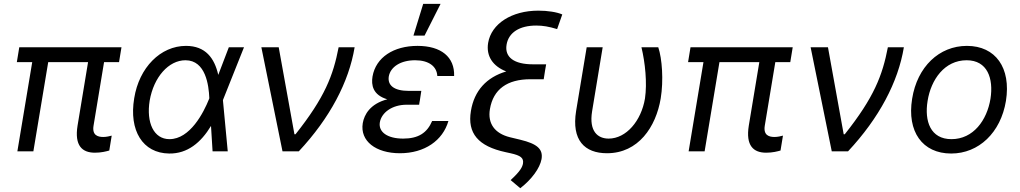

<svg xmlns="http://www.w3.org/2000/svg" viewBox="-20 -793 5344 1006"><path d="M616.5 -545.5H81L68.2 -467.3H148.8L71 0H154.8L232.6 -467.3H441.4L386.4 -134.9C369.3 -29.8 410.5 7.1 477.3 7.1C511.4 7.1 536.9 0 552.6 -4.3L565.3 -82.4C555.4 -79.5 536.9 -75.3 521.3 -75.3C492.9 -75.3 461.6 -83.8 470.2 -134.9L525.2 -467.3H603.7Z M866.5 11.4C962.4 12.8 1033 -46.2 1085.6 -133.2L1093.8 0H1173.3L1148.1 -267.4L1149.1 -271.3L1258.5 -545.5H1179L1123.6 -400.6C1103.7 -488.6 1056.8 -552.6 954.5 -552.6C821 -552.6 708.8 -438.9 683.2 -278.4C654.8 -109.4 727.3 9.9 866.5 11.4ZM764.2 -265.6C785.5 -389.2 863.6 -477.3 951.7 -477.3C1058.2 -477.3 1073.9 -345.2 1076.7 -279.8V-278.1L1075.3 -274.1C1046.9 -203.1 975.9 -63.9 867.9 -63.9C785.5 -63.9 745.7 -150.6 764.2 -265.6Z M1460.2 0H1545.5C1708.8 -174.7 1808.2 -363.6 1838.1 -545.5H1754.3C1725.9 -397.7 1681.8 -282.7 1528.4 -89.5H1522.7L1440.3 -545.5H1349.4Z M2146.3 -606.5H2204.5L2288.4 -772.7H2197.4ZM1880.7 -147.7C1865.4 -54 1949.2 9.9 2075.3 9.9C2204.9 9.9 2300.1 -56.8 2329.5 -159.1H2244.3C2217.7 -96.6 2172.2 -66.8 2092.3 -66.8C2010.3 -66.8 1962 -100.9 1970.2 -152C1979 -203.1 2034.4 -244.3 2110.8 -244.3H2176.1L2178.6 -261.4H2179L2187.5 -316.8H2122.2C2043 -316.8 2010.3 -346.6 2017 -392C2025.9 -443.2 2079.9 -477.3 2154.8 -477.3C2227.6 -477.3 2268.8 -444.6 2271.3 -394.9H2359.4C2362.6 -494.3 2291.5 -552.6 2167.6 -552.6C2043 -552.6 1949.2 -492.9 1931.8 -392C1924.7 -348 1932.5 -295.5 2009.2 -272.7C1919 -248.9 1888.5 -192.5 1880.7 -147.7Z M2899.1 -640.6 2926.1 -717.3C2897.4 -729.8 2849.8 -737.2 2800.4 -737.2C2661.6 -737.2 2554.3 -669 2537.6 -568.2C2526.3 -498.9 2562.5 -446 2632.5 -418.7C2529.5 -388.1 2464.8 -318.2 2447.4 -211.6C2427.9 -94.8 2485.4 -26.6 2629.3 4.3L2654.8 9.9C2708.1 21.7 2724.8 34.4 2720.2 63.9C2717 81 2707.7 103 2655.5 150.6L2706 193.2C2765.3 147.4 2808.6 88.8 2817.5 40.5C2826 -11.4 2795.5 -39.4 2705.3 -61.1L2652 -73.9C2571.7 -93.8 2534.4 -146 2546.9 -220.9C2564.3 -325.6 2637.8 -377.8 2759.2 -377.8H2828.8L2835.9 -423.3L2841.6 -456H2772C2674 -456 2623.2 -492.9 2634.2 -558.9C2644.9 -622.9 2702.1 -659.1 2789.8 -659.1C2824.6 -659.1 2855.5 -653.8 2899.1 -640.6Z M3054 -545.5 2998.6 -211.6C2973.7 -58.2 3043.3 9.9 3160.5 9.9C3324.6 9.9 3416.9 -127.8 3441.8 -277C3457.4 -372.2 3449.2 -485.8 3429 -545.5H3340.9C3360.4 -464.5 3371.4 -358 3359.4 -277C3339.8 -159.1 3260.7 -66.8 3169 -66.8C3112.9 -66.8 3065 -103.7 3082.4 -210.2L3137.8 -545.5Z M4133.5 -545.5H3598L3585.2 -467.3H3665.8L3588.1 0H3671.9L3749.6 -467.3H3958.5L3903.4 -134.9C3886.4 -29.8 3927.6 7.1 3994.3 7.1C4028.4 7.1 4054 0 4069.6 -4.3L4082.4 -82.4C4072.4 -79.5 4054 -75.3 4038.4 -75.3C4009.9 -75.3 3978.7 -83.8 3987.2 -134.9L4042.3 -467.3H4120.7Z M4338.1 0H4423.3C4586.6 -174.7 4686.1 -363.6 4715.9 -545.5H4632.1C4603.7 -397.7 4559.7 -282.7 4406.2 -89.5H4400.6L4318.2 -545.5H4227.3Z M4963.8 11.4C5108.3 11.4 5223.4 -98 5250.7 -264.2C5278.4 -437.5 5196.4 -552.6 5046.2 -552.6C4900.9 -552.6 4785.9 -443.2 4759.2 -275.6C4731.2 -103.7 4812.9 11.4 4963.8 11.4ZM4840.2 -264.2C4858 -376.4 4929.3 -477.3 5044.7 -477.3C5153.8 -477.3 5186.4 -382.1 5169.7 -275.6C5151.3 -163 5079.9 -63.9 4965.2 -63.9C4855.5 -63.9 4822.8 -157.7 4840.2 -264.2Z"/></svg>

Font: Magic Ui Pro
Style: Italic
Weight: 400
Italic angle: -9.39999°
Designer: Stefan Endress, Andreas Faust
Version: Version 1.000;FEAKit 1.0